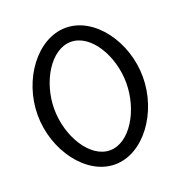

<svg xmlns="http://www.w3.org/2000/svg" viewBox="-113 -687 746 794"><g transform="rotate(-20 260.5 -289.5)"><path d="M29 -290C29 -134 135 11 261 11C387 11 492 -134 492 -290C492 -446 387 -590 261 -590C135 -590 29 -446 29 -290ZM102 -290C102 -410 173 -528 261 -528C349 -528 419 -410 419 -290C419 -170 349 -51 261 -51C173 -51 102 -170 102 -290Z"/></g></svg>

Font: Charger Sport
Style: Df
Weight: 400
Designer: Jasper
Foundry: Cannot Into Space Fonts
Version: Version 1.1